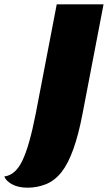

<svg xmlns="http://www.w3.org/2000/svg" viewBox="-129 -680 505 890"><path d="M-109 138Q-58 132 -26 66Q7 -1 37 -155L134 -660H351L254 -155Q217 41 156 118Q124 158 83.5 174Q43 190 -1 190Q-45 190 -73.5 174Q-102 158 -109 138Z"/></svg>

Font: Sansita One
Style: Regular
Weight: 400
Version: Version 1.002